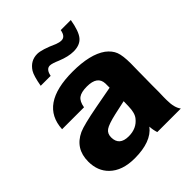

<svg xmlns="http://www.w3.org/2000/svg" viewBox="-205 -856 997 997"><g transform="rotate(-45 293.5 -357.5)"><path d="M480 -729Q468 -658 445 -630.5Q422 -603 375 -603Q337 -603 288 -623Q251 -639 236 -639Q209 -639 201 -598H128Q139 -660 153 -683Q182 -728 232 -728Q265 -728 338 -695Q356 -688 371 -688Q399 -688 406 -729ZM559 0H386Q378 -25 377 -49Q329 14 207 14Q116 14 67 -34Q24 -76 24 -145Q24 -240 108 -279Q144 -295 256 -316L374 -338V-369Q372 -426 295 -426Q253 -426 233.5 -411.5Q214 -397 208 -360H47Q56 -533 297 -533Q425 -533 489 -487Q519 -464 530 -435.5Q541 -407 541 -349Q541 -339 540 -287V-276L539 -190Q539 -155 539 -143Q539 -131 538 -105Q538 -91 538 -83Q538 -27 559 0ZM376 -237 298 -220Q237 -206 217 -192Q197 -178 197 -150Q197 -89 266 -89Q324 -89 356 -130Q374 -152 375 -200Z"/></g></svg>

Font: Almarai ExtraBold
Style: Regular
Weight: 800
Designer: Boutros International 2019
Foundry: Created by Boutros International 2019
Version: Version 1.10